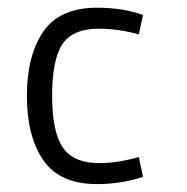

<svg xmlns="http://www.w3.org/2000/svg" viewBox="-20 -464 478 491"><path d="M232.4 -390.6Q166 -390.6 139.6 -351.1Q113.3 -311.5 113.3 -218.8Q113.3 -127 140.6 -86.9Q168 -46.9 233.4 -46.9Q281.2 -46.9 335 -62.5L345.7 -11.7Q289.1 6.8 228.5 6.8Q132.8 6.8 90.8 -54.2Q48.8 -115.2 48.8 -218.8Q48.8 -322.3 90.8 -383.3Q132.8 -444.3 228.5 -444.3Q293.9 -444.3 345.7 -425.8L335 -376Q283.2 -390.6 232.4 -390.6Z"/></svg>

Font: Sudo Light
Style: Regular
Weight: 300
Monospace: yes
Designer: Jens Kutilek
Foundry: Jens Kutilek
Version: Version 0.040